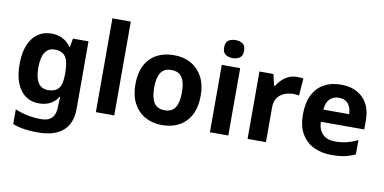

<svg xmlns="http://www.w3.org/2000/svg" viewBox="-88 -1026 3063 1532"><g transform="rotate(10 1443.5 -260.0)"><path d="M255 -556Q356 -556 413 -476H417L429 -546H555V1Q555 118 486 179Q417 240 282 240Q224 240 174.5 233Q125 226 78 208V89Q179 131 291 131Q406 131 406 7V-4Q406 -21 407.5 -39Q409 -57 410 -71H406Q378 -28 339 -9Q300 10 251 10Q154 10 99.5 -64.5Q45 -139 45 -272Q45 -406 101 -481Q157 -556 255 -556ZM302 -435Q197 -435 197 -270Q197 -107 304 -107Q361 -107 388.5 -139.5Q416 -172 416 -253V-271Q416 -359 389 -397Q362 -435 302 -435Z M860 0H711V-760H860Z M1512 -274Q1512 -138 1440.5 -64Q1369 10 1246 10Q1170 10 1110.5 -23Q1051 -56 1017 -119.5Q983 -183 983 -274Q983 -410 1054 -483Q1125 -556 1249 -556Q1326 -556 1385 -523Q1444 -490 1478 -427.5Q1512 -365 1512 -274ZM1135 -274Q1135 -193 1161.5 -151.5Q1188 -110 1248 -110Q1307 -110 1333.5 -151.5Q1360 -193 1360 -274Q1360 -355 1333.5 -395.5Q1307 -436 1247 -436Q1188 -436 1161.5 -395.5Q1135 -355 1135 -274Z M1710 -760Q1743 -760 1767 -744.5Q1791 -729 1791 -687Q1791 -646 1767 -630Q1743 -614 1710 -614Q1676 -614 1652.5 -630Q1629 -646 1629 -687Q1629 -729 1652.5 -744.5Q1676 -760 1710 -760ZM1784 -546V0H1635V-546Z M2245 -556Q2256 -556 2271 -555Q2286 -554 2295 -552L2284 -412Q2277 -414 2263.5 -415.5Q2250 -417 2240 -417Q2202 -417 2167 -403.5Q2132 -390 2110.5 -360Q2089 -330 2089 -278V0H1940V-546H2053L2075 -454H2082Q2106 -496 2148 -526Q2190 -556 2245 -556Z M2599 -556Q2712 -556 2778 -491.5Q2844 -427 2844 -308V-236H2492Q2494 -173 2529.5 -137Q2565 -101 2628 -101Q2681 -101 2724 -111.5Q2767 -122 2813 -144V-29Q2773 -9 2728.5 0.5Q2684 10 2621 10Q2539 10 2476 -20.5Q2413 -51 2377 -113Q2341 -175 2341 -269Q2341 -365 2373.5 -428.5Q2406 -492 2464 -524Q2522 -556 2599 -556ZM2600 -450Q2557 -450 2528.5 -422Q2500 -394 2495 -335H2704Q2703 -385 2678 -417.5Q2653 -450 2600 -450Z"/></g></svg>

Font: Noto IKEA Simplified Chinese
Style: Bold
Weight: 700
Designer: Monotype Design Team
Foundry: Monotype Imaging Inc.
Version: Version 1.100